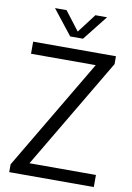

<svg xmlns="http://www.w3.org/2000/svg" viewBox="-101 -1009 739 1071"><g transform="rotate(10 268.5 -473.0)"><path d="M131.5 -68.5H508V0H29V-44.5L400.5 -671.5H34V-740H503V-695.5ZM350.5 -945.5H416.5L305 -804.5H232.5L121.5 -945.5H187L269 -838.5Z"/></g></svg>

Font: Encode Sans Semi Condensed
Style: Regular
Weight: 400
Width: 4
Designer: Multiple Designers
Foundry: Impallari Type
Version: Version 2.000